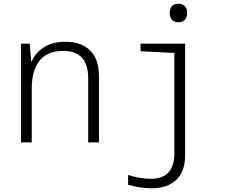

<svg xmlns="http://www.w3.org/2000/svg" viewBox="-20 -767 1240 1034"><path d="M93 -532H140L148 -437H151Q172 -485 218 -513.5Q264 -542 333 -542Q418 -542 465.5 -495Q513 -448 513 -356V0H455V-344Q455 -420 421 -456.5Q387 -493 319 -493Q236 -493 193.5 -441Q151 -389 151 -289V0H93ZM894 -697Q894 -721 906 -734Q918 -747 941 -747Q963 -747 975.5 -733.5Q988 -720 988 -697Q988 -674 975.5 -660.5Q963 -647 941 -647Q919 -647 906.5 -660.5Q894 -674 894 -697ZM670 228V175Q692 183 727.5 189.5Q763 196 792 196Q919 196 919 59V-482L737 -491V-532H977V70Q977 156 929.5 201.5Q882 247 797 247Q765 247 728.5 241Q692 235 670 228Z"/></svg>

Font: Noto Sans Mono UI Light
Style: Regular
Weight: 300
Monospace: yes
Designer: Monotype Design team
Foundry: Monotype Imaging Inc.
Version: Version 1.000